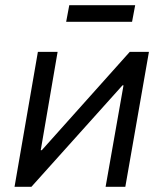

<svg xmlns="http://www.w3.org/2000/svg" viewBox="-20 -720 629 740"><path d="M36 0H101L452 -391H456L387 0H463L554 -520H480L141 -141H137L202 -520H126ZM235 -636H489L501 -700H247Z"/></svg>

Font: Fixel Text 20240404
Style: Italic
Weight: 400
Width: 4
Italic angle: -10°
Designer: AlfaBravo + MacPaw
Foundry: Kyrylo Tkachov, Marchela Mozhyna, Serhii Makarenko, Maria Weinstein, Zakhar Kryvoshyya
Version: Version 1.211;Glyphs 3.2 (3225)